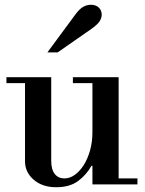

<svg xmlns="http://www.w3.org/2000/svg" viewBox="-20 -774 610 806"><path d="M478 -25H557V0H368V-78H364Q342 -39 307 -13.5Q272 12 216 12Q158 12 121.5 -19.5Q85 -51 85 -97V-425H7V-450H195V-100Q195 -62 210 -43.5Q225 -25 251 -25Q273 -25 294 -40Q315 -55 331.5 -81Q348 -107 358 -142.5Q368 -178 368 -219V-425H286V-450H478ZM179 -554 297 -714Q314 -737 329.5 -745.5Q345 -754 361 -754Q383 -754 395 -742Q407 -730 407 -712Q407 -699 398 -684.5Q389 -670 357 -648L222 -554Z"/></svg>

Font: Libre Bodoni
Style: Regular
Weight: 400
Designer: Pablo Impallari, Rodrigo Fuenzalida
Foundry: Pablo Impallari, Rodrigo Fuenzalida
Version: Version 1.001; ttfautohint (v1.5.65-e2d9)